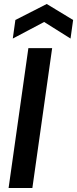

<svg xmlns="http://www.w3.org/2000/svg" viewBox="-20 -941 386 961"><path d="M23 0 122 -700H241L142 0ZM44 -748 57 -841 214 -921 346 -841 333 -748 201 -831Z"/></svg>

Font: Host Grotesk SemiBold
Style: Italic
Weight: 600
Italic angle: -8°
Designer: Doğukan Karapınar based on Poppins by Indian Type Foundry, Jonny Pinhorn
Foundry: Element Type
Version: Version 1.001; ttfautohint (v1.8.4.7-5d5b)